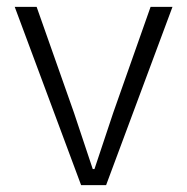

<svg xmlns="http://www.w3.org/2000/svg" viewBox="-20 -541 547 561"><path d="M217 0 23 -521H87L196 -212L251 -47H256L311 -212L420 -521H484L290 0Z"/></svg>

Font: Mona Sans Light
Style: Regular
Weight: 300
Designer: Deni Anggara
Foundry: GitHub
Version: Version 2.000